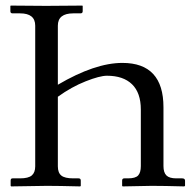

<svg xmlns="http://www.w3.org/2000/svg" viewBox="-20 -666 698 687"><path d="M187 -319.8V-70.8Q187 -47.9 199.5 -37.8Q211.9 -27.8 242.2 -27.8H261.2Q269 -27.8 269 -20V-1L267.1 1Q188 -1 147.9 -1L20 1L18.1 -1V-20Q18.1 -27.8 24.9 -27.8H51.8Q81.5 -27.8 93.8 -38.3Q106 -48.8 106 -70.8V-574.2Q106 -618.2 51.8 -618.2H24.9Q17.1 -618.2 17.1 -626V-645L19 -646Q106 -645 145 -645L273.9 -646L275.9 -645V-626Q275.9 -618.2 268.1 -618.2H242.2Q187 -618.2 187 -574.2V-362.8Q319.8 -440.9 418 -440.9Q564.9 -440.9 564.9 -282.2V-71.8Q564.9 -48.8 575.4 -38.3Q585.9 -27.8 610.8 -27.8H631.8Q641.6 -27.8 642.1 -20V-1L639.2 1Q564.9 -1 522.9 -1L418.9 1L417 -1V-20Q417 -27.8 424.8 -27.8H438Q464.8 -27.8 474.4 -38.3Q483.9 -48.8 483.9 -71.8V-273.9Q483.9 -334 452.4 -364.5Q420.9 -395 362.8 -395Q336.9 -395 286.4 -375Q235.8 -355 187 -319.8Z"/></svg>

Font: Linux Libertine Display
Style: Regular
Weight: 400
Designer: Philipp H. Poll
Foundry: Philipp H. Poll
Version: Version 5.0.9